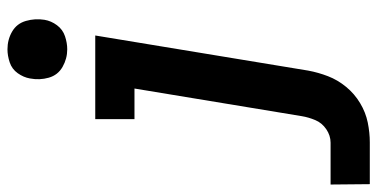

<svg xmlns="http://www.w3.org/2000/svg" viewBox="-310 -537 1010 514"><g transform="rotate(-90 195.0 -280.0)"><path d="M-41 205H71Q97 205 124 199.5Q151 194 176 179Q201 164 219.5 141.5Q238 119 248 93Q258 67 263 40L357 -530H133V-425H215L141 23Q138 41 130.5 59Q123 77 106 88.5Q89 100 70 100H-42ZM320 -605Q337 -605 355 -611Q373 -617 384.5 -632.5Q396 -648 399 -666Q403 -691 396 -715.5Q389 -740 367.5 -752.5Q346 -765 320 -765Q303 -765 285 -759Q267 -753 256 -737.5Q245 -722 242 -705Q237 -679 244 -654.5Q251 -630 273 -617.5Q295 -605 320 -605Z"/></g></svg>

Font: Iosevka Sparkle
Style: Bold Italic
Weight: 700
Italic angle: -9°
Designer: Belleve Invis
Foundry: Belleve Invis
Version: Version 4.5.0; ttfautohint (v1.8.3)